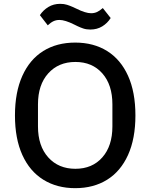

<svg xmlns="http://www.w3.org/2000/svg" viewBox="-20 -968 784 1001"><path d="M367 -840Q319 -864 290 -864Q273 -864 259 -857.5Q245 -851 229 -836L188 -889Q205 -915 232 -931.5Q259 -948 294 -948Q314 -948 329.5 -943Q345 -938 358.5 -932Q372 -926 378 -923Q426 -899 455 -899Q472 -899 486 -905.5Q500 -912 516 -926L557 -874Q540 -847 513 -830.5Q486 -814 451 -814Q430 -814 414 -819.5Q398 -825 384.5 -831.5Q371 -838 367 -840ZM58 -366Q58 -487 96.5 -572.5Q135 -658 205.5 -702Q276 -746 372 -746Q468 -746 538.5 -702Q609 -658 647.5 -573Q686 -488 686 -366Q686 -245 647.5 -160Q609 -75 538.5 -31Q468 13 372 13Q277 13 206 -31Q135 -75 96.5 -160Q58 -245 58 -366ZM566 -309V-424Q566 -526 513.5 -585.5Q461 -645 373 -645Q285 -645 231.5 -585.5Q178 -526 178 -424V-309Q178 -207 231.5 -147.5Q285 -88 373 -88Q461 -88 513.5 -147.5Q566 -207 566 -309Z"/></svg>

Font: IBM Plex Sans JP Medm
Style: Regular
Weight: 500
Designer: Mike Abbink; Paul van der Laan; Pieter van Rosmalen; Wujin Sim; Yejin Wi; Jinhee Kim; Boomi Park; Yona Kim; Kichan Ma
Foundry: Sandoll Inc.
Version: Version 1.002